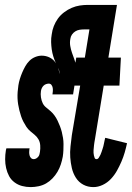

<svg xmlns="http://www.w3.org/2000/svg" viewBox="-20 -755 540 783"><path d="M105 8Q87 8 70 3.5Q53 -1 39 -11.5Q25 -22 17 -37Q9 -52 5 -69.5Q1 -87 1 -105.5Q1 -124 4 -142L6 -150H101L100 -148Q99 -141 99 -134.5Q99 -128 100.5 -121.5Q102 -115 106.5 -110.5Q111 -106 118 -106Q123 -106 128 -109Q133 -112 136.5 -116.5Q140 -121 141 -126Q142 -131 143 -136Q145 -149 144 -162.5Q143 -176 137 -186.5Q131 -197 122 -204.5Q113 -212 103.5 -220Q94 -228 87.5 -238Q81 -248 75.5 -258.5Q70 -269 66 -281Q62 -293 59 -305Q56 -317 54 -329.5Q52 -342 51.5 -354.5Q51 -367 52 -380.5Q53 -394 55 -407Q57 -420 61 -433Q65 -446 70.5 -459Q76 -472 83 -484.5Q90 -497 100 -507Q110 -517 123.5 -522.5Q137 -528 150 -528Q168 -528 183.5 -520Q199 -512 208 -497Q202 -510 197.5 -524.5Q193 -539 191 -553.5Q189 -568 188.5 -583.5Q188 -599 191 -615Q193 -632 199.5 -648.5Q206 -665 216 -679Q226 -693 241 -704.5Q256 -716 272.5 -723Q289 -730 305.5 -732.5Q322 -735 338 -735H409L393 -635H322Q313 -635 304 -633.5Q295 -632 287 -627Q279 -622 273.5 -614Q268 -606 267 -597Q264 -582 266.5 -567.5Q269 -553 273.5 -540Q278 -527 283 -513.5Q288 -500 290.5 -486Q293 -472 291.5 -457Q290 -442 287 -427L278 -370H194Q195 -377 195.5 -383.5Q196 -390 195 -396.5Q194 -403 190 -408.5Q186 -414 179 -414Q174 -414 168 -412Q162 -410 157.5 -405.5Q153 -401 150.5 -395.5Q148 -390 147 -384Q145 -371 147 -358Q149 -345 154 -334.5Q159 -324 168.5 -316.5Q178 -309 187 -301Q196 -293 203 -283Q210 -273 215 -262.5Q220 -252 224.5 -240.5Q229 -229 232 -217Q235 -205 237 -192.5Q239 -180 239 -167.5Q239 -155 238.5 -142Q238 -129 236 -116Q233 -100 228 -84.5Q223 -69 214.5 -54.5Q206 -40 194 -27.5Q182 -15 168 -7Q154 1 137.5 4.5Q121 8 105 8ZM223 -453Q223 -460 221.5 -466Q220 -472 217 -478Q219 -472 220.5 -466Q222 -460 223 -453ZM361 8Q338 8 319.5 -2Q301 -12 289.5 -30Q278 -48 273 -69.5Q268 -91 266.5 -113Q265 -135 267.5 -158Q270 -181 273 -204L307 -406H272L291 -520H326L361 -735H457L422 -520H473L467 -406H403L367 -186Q366 -180 365 -174.5Q364 -169 363.5 -163.5Q363 -158 362.5 -153Q362 -148 361.5 -142.5Q361 -137 361.5 -131.5Q362 -126 363 -121Q364 -116 366 -111Q368 -106 374 -106Q379 -106 383 -112Q387 -118 389.5 -123.5Q392 -129 394 -135Q396 -141 398 -147Q400 -153 401.5 -158.5Q403 -164 404 -170Q405 -176 406.5 -182Q408 -188 409 -193L498 -171Q494 -152 488.5 -133Q483 -114 475 -95.5Q467 -77 457 -59Q447 -41 432.5 -25.5Q418 -10 399 -1Q380 8 361 8Z"/></svg>

Font: Iosevka Heavy
Style: Italic
Weight: 900
Italic angle: -9°
Monospace: yes
Designer: Belleve Invis
Foundry: Belleve Invis
Version: Version 32.5.0; ttfautohint (v1.8.4)